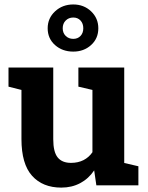

<svg xmlns="http://www.w3.org/2000/svg" viewBox="-20 -831 663 861"><path d="M254.9 10.3Q171.4 10.3 123.8 -42.7Q76.2 -95.7 76.2 -207.5V-427.7L18.1 -442.4V-528.3H76.2H218.8V-206.5Q218.8 -149.9 238.5 -125.2Q258.3 -100.6 298.3 -100.6Q330.1 -100.6 354.5 -113Q378.9 -125.5 394.5 -148.4V-427.7L331.5 -442.4V-528.3H394.5H537.1V-100.1L600.6 -85.4V0H412.1L402.3 -66.9Q377.4 -29.8 339.8 -9.8Q302.2 10.3 254.9 10.3ZM308.6 -599.6Q259.8 -599.6 226.8 -628.9Q193.8 -658.2 193.8 -704.1Q193.8 -749.5 227.1 -780.3Q260.3 -811 308.6 -811Q356 -811 388.4 -780.3Q420.9 -749.5 420.9 -704.1Q420.9 -658.2 388.4 -628.9Q356 -599.6 308.6 -599.6ZM308.6 -656.7Q328.6 -656.7 341.1 -669.9Q353.5 -683.1 353.5 -704.1Q353.5 -725.6 341.1 -739Q328.6 -752.4 308.6 -752.4Q288.1 -752.4 274.7 -739Q261.2 -725.6 261.2 -704.1Q261.2 -683.1 274.7 -669.9Q288.1 -656.7 308.6 -656.7Z"/></svg>

Font: Roboto Slab LO
Style: Bold
Weight: 700
Designer: Google
Version: Version 2.000